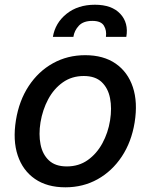

<svg xmlns="http://www.w3.org/2000/svg" viewBox="-20 -788 642 819"><path d="M258.9 11Q180.8 11 128.9 -24.9Q77.1 -60.7 55.6 -125Q34.1 -189.3 47.9 -274.9Q61.4 -358.7 102.6 -421.2Q143.8 -483.7 205.8 -518.1Q267.8 -552.6 343.4 -552.6Q421.5 -552.6 473.4 -516.7Q525.2 -480.8 546.7 -416.4Q568.2 -351.9 554.3 -265.6Q540.8 -182.5 499.5 -120.2Q458.1 -57.9 396.3 -23.4Q334.5 11 258.9 11ZM264.9 -78.1Q316.1 -78.1 354.2 -105.1Q392.4 -132.1 416.7 -176.8Q441.1 -221.6 449.6 -274.9Q457.7 -326.3 449.4 -369.1Q441.1 -411.9 413.7 -437.9Q386.4 -463.8 337.4 -463.8Q286.2 -463.8 247.9 -436.6Q209.5 -409.4 185.5 -364.5Q161.6 -319.6 152.7 -266Q144.5 -214.8 152.9 -172.2Q161.2 -129.6 188.6 -103.9Q215.9 -78.1 264.9 -78.1ZM205.6 -630.7Q215.6 -690.3 263.8 -729Q312.1 -767.8 384.9 -767.8Q457 -767.8 493.1 -729Q529.1 -690.3 518.8 -630.7H431.8Q435.7 -658 423.3 -678.4Q410.9 -698.9 373.9 -698.9Q335.2 -698.9 316.1 -678.1Q296.9 -657.3 293 -630.7Z"/></svg>

Font: Inter UI Medium
Style: Italic
Weight: 500
Italic angle: 9.39999°
Designer: Rasmus Andersson
Foundry: rsms
Version: 3.2;8d6f07862